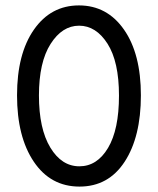

<svg xmlns="http://www.w3.org/2000/svg" viewBox="-20 -682 584 710"><path d="M167 -519.5Q124 -452 124 -329Q124 -206 166 -136.5Q208 -67 273.5 -67Q339 -67 379.5 -135Q420 -203 420 -328.5Q420 -454 377.5 -520.5Q335 -587 272.5 -587Q210 -587 167 -519.5ZM272 -662Q376 -662 438.5 -572.5Q501 -483 501 -329.5Q501 -176 441 -84Q381 8 274 8Q167 8 105 -84Q43 -176 43 -329.5Q43 -483 105.5 -572.5Q168 -662 272 -662Z"/></svg>

Font: Hind Jalandhar
Style: Regular
Weight: 400
Designer: Namrata Goyal
Foundry: Indian Type Foundry
Version: Version 0.702;PS 1.0;hotconv 1.0.81;makeotf.lib2.5.63406